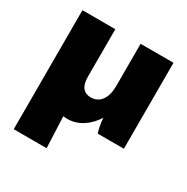

<svg xmlns="http://www.w3.org/2000/svg" viewBox="-163 -663 982 1006"><g transform="rotate(30 327.5 -160.0)"><path d="M52 -520V200H251L243 11C251 12 259 13 268 13C334 13 391 -27 429 -87C429 -64 437 -22 445 0H603V-520H404V-263C404 -193 373 -146 318 -146C275 -146 251 -174 251 -232V-520Z"/></g></svg>

Font: Fixel Display 20240404 Black
Style: Italic
Weight: 900
Italic angle: -10°
Designer: AlfaBravo + MacPaw
Foundry: Kyrylo Tkachov, Marchela Mozhyna, Serhii Makarenko, Maria Weinstein, Zakhar Kryvoshyya
Version: Version 1.211;Glyphs 3.2 (3225)